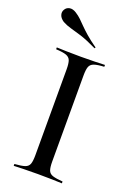

<svg xmlns="http://www.w3.org/2000/svg" viewBox="-146 -814 602 870"><g transform="rotate(20 155.0 -379.0)"><path d="M38.7 0V-8.9Q71.8 -11.3 87.9 -16.5Q104 -21.8 109.3 -35.9Q114.5 -50 114.5 -78.2V-492.7Q114.5 -521 109.3 -535.1Q104 -549.2 87.9 -554.8Q71.8 -560.5 38.7 -562.1V-571Q57.3 -570.2 86.7 -569.4Q116.1 -568.5 155.6 -568.5Q191.9 -568.5 222.2 -569.4Q252.4 -570.2 271 -571V-562.1Q238.7 -560.5 222.6 -554.8Q206.5 -549.2 201.2 -535.1Q196 -521 196 -492.7V-78.2Q196 -50 201.2 -35.9Q206.5 -21.8 222.6 -16.5Q238.7 -11.3 271 -8.9V0Q252.4 -0.8 222.2 -1.6Q191.9 -2.4 155.6 -2.4Q116.1 -2.4 86.7 -1.6Q57.3 -0.8 38.7 0ZM200.8 -625.8Q152.4 -649.2 121.4 -658.9Q90.3 -668.5 69.4 -674.2Q48.4 -679.8 29 -690.3Q12.1 -701.6 7.7 -715.7Q3.2 -729.8 10.5 -741.9Q17.7 -754.8 32.7 -757.7Q47.6 -760.5 65.3 -749.2Q80.6 -739.5 92.3 -728.2Q104 -716.9 117.3 -703.2Q130.6 -689.5 150.8 -671.8Q171 -654 204 -630.6Z"/></g></svg>

Font: Playfair 144pt
Style: Regular
Weight: 400
Designer: Claus Eggers Sørensen
Foundry: Claus Eggers Sørensen
Version: Version 2.001;gftools[0.9.30]